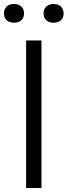

<svg xmlns="http://www.w3.org/2000/svg" viewBox="-59 -943 339 963"><path d="M72 0V-740H149V0ZM-39 -875.5Q-39 -897.5 -25.5 -910.2Q-12 -923 11 -923Q34.5 -923 48 -910.2Q61.5 -897.5 61.5 -875.5Q61.5 -854 48 -841.5Q34.5 -829 11 -829Q-12 -829 -25.5 -841.5Q-39 -854 -39 -875.5ZM159.5 -875.5Q159.5 -897.5 173 -910.2Q186.5 -923 209.5 -923Q233 -923 246.5 -910.2Q260 -897.5 260 -875.5Q260 -854 246.5 -841.5Q233 -829 209.5 -829Q186.5 -829 173 -841.5Q159.5 -854 159.5 -875.5Z"/></svg>

Font: Encode Sans Condensed
Style: Regular
Weight: 400
Width: 3
Designer: Multiple Designers
Foundry: Impallari Type
Version: Version 2.000